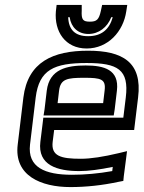

<svg xmlns="http://www.w3.org/2000/svg" viewBox="-20 -725 583 780"><path d="M338 -519C196 -519 93 -474 75 -329L52 -138C36 -11 147 35 266 35C329 35 395 28 460 14L481 10L483 -10L492 -79L496 -111L463 -103C400 -88 349 -80 308 -80C227 -80 187 -91 194 -149L200 -197H500H525L528 -222L541 -329C559 -473 477 -519 338 -519ZM332 -469C458 -469 505 -443 491 -329L481 -247H181H156L153 -222L144 -149C132 -53 214 -30 302 -30C339 -30 385 -36 438 -47L436 -30C380 -20 326 -15 272 -15C163 -15 91 -45 102 -138L125 -329C139 -442 200 -469 332 -469ZM322 -409C390 -409 411 -404 405 -357L399 -306H214L220 -357C226 -404 252 -409 322 -409ZM328 -459C253 -459 181 -445 170 -357L161 -281L157 -256H182H417H442L446 -281L455 -357C465 -442 403 -459 328 -459ZM472 -705H418H395L390 -682C382 -645 373 -637 345 -637C317 -637 310 -645 312 -682V-705H290H236H210L207 -679C200 -597 245 -528 332 -528C419 -528 481 -597 493 -679L497 -705H472ZM438 -655C424 -605 392 -578 338 -578C284 -578 259 -605 257 -655H263C269 -614 297 -587 339 -587C381 -587 416 -614 432 -655H438Z"/></svg>

Font: Gamestation Text Outline
Style: Italic
Weight: 400
Designer: Jonas Hecksher
Foundry: Jonas Hecksher, Playtypeª, e-types AS
Version: Version 1.003